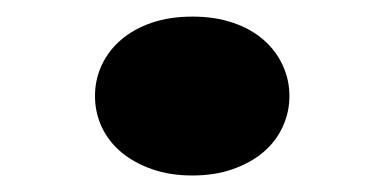

<svg xmlns="http://www.w3.org/2000/svg" viewBox="-20 -199 459 229"><path d="M93.3 -84.5Q93.3 -104 101.3 -121.3Q109.4 -138.7 124.5 -151.6Q139.6 -164.6 161.1 -171.9Q182.6 -179.2 209.5 -179.2Q236.3 -179.2 257.8 -171.9Q279.3 -164.6 294.2 -151.6Q309.1 -138.7 317.1 -121.3Q325.2 -104 325.2 -84.5Q325.2 -64.9 317.1 -47.6Q309.1 -30.3 294.2 -17.6Q279.3 -4.9 257.8 2.7Q236.3 10.3 209.5 10.3Q182.6 10.3 161.1 2.7Q139.6 -4.9 124.5 -17.6Q109.4 -30.3 101.3 -47.6Q93.3 -64.9 93.3 -84.5Z"/></svg>

Font: Krona One
Style: Regular
Weight: 400
Version: Version 1.003